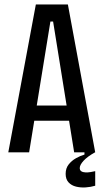

<svg xmlns="http://www.w3.org/2000/svg" viewBox="-20 -680 463 857"><path d="M17 0 140 -660H283L405 0H311L217 -584H205L110 0ZM102 -141V-209H322V-141ZM405 149Q385 155 362.5 156.5Q340 158 319.5 153Q299 148 286 134Q273 120 273 96Q273 71 286.5 54Q300 37 319.5 26Q339 15 357 10V-5H404V0Q370 19 353 37.5Q336 56 336 70Q336 80 343 84.5Q350 89 361.5 89.5Q373 90 384.5 88Q396 86 405 84Z"/></svg>

Font: Bricolage Grotesque 36pt Condensed
Style: Regular
Weight: 400
Width: 3
Designer: Mathieu Triay
Foundry: Atelier Triay
Version: Version 1.001;gftools[0.9.33.dev8+g029e19f]